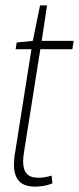

<svg xmlns="http://www.w3.org/2000/svg" viewBox="-20 -684 294 714"><path d="M172 -31 175 -2Q157 5 141 7.5Q125 10 111 10Q69 10 50.5 -11Q32 -32 32 -70Q32 -81 33 -94.5Q34 -108 37 -122L97 -501H38L42 -526L102 -532L129 -664H155L135 -532H254L249 -501H130L70 -123Q68 -112 67 -102Q66 -92 66 -84Q66 -53 79.5 -38Q93 -23 123 -23Q134 -23 146.5 -25Q159 -27 172 -31Z"/></svg>

Font: Georama Condensed ExtraLight
Style: Italic
Weight: 200
Width: 3
Italic angle: -9°
Designer: Jean-Baptiste Levee
Foundry: Production Type
Version: Version 1.000